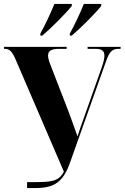

<svg xmlns="http://www.w3.org/2000/svg" viewBox="-20 -951 630 971"><path d="M184 -781V-771H194C239 -809 316 -886 343 -921V-931H255C237 -886 209 -826 184 -781ZM333 -781V-771H343C388 -809 465 -886 492 -921V-931H404C386 -886 358 -826 333 -781ZM117 0H159C257 0 300 -32 335 -131L517 -643C533 -689 548 -704 578 -704H590V-714H423V-704H462C494 -704 508 -695 508 -670C508 -656 504 -636 494 -609L400 -343C391 -318 382 -293 372 -261C356 -306 341 -349 325 -391L237 -618C228 -641 223 -657 223 -670C223 -695 241 -704 281 -704H317V-714H0V-704H5C28 -704 41 -691 59 -650L303 -83C278 -34 240 -30 154 -30H117Z"/></svg>

Font: Noto Serif Display ExtraCondensed Black
Style: Regular
Weight: 900
Width: 2
Designer: Monotype Design Team
Foundry: Monotype Imaging Inc.
Version: Version 2.009